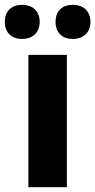

<svg xmlns="http://www.w3.org/2000/svg" viewBox="-53 -778 396 798"><path d="M-33 -687C-33 -640 -2 -616 39 -616C80 -616 112 -641 112 -687C112 -734 80 -758 39 -758C-2 -758 -33 -735 -33 -687ZM178 -687C178 -640 208 -616 250 -616C291 -616 323 -641 323 -687C323 -734 291 -758 250 -758C208 -758 178 -735 178 -687ZM225 0V-550H65V0Z"/></svg>

Font: Noto Sans Thai Looped SemiCondensed ExtraBold
Style: Regular
Weight: 800
Width: 4
Designer: Sasikarn Vongin, Ben Mitchell
Foundry: The Fontpad Ltd
Version: Version 1.001